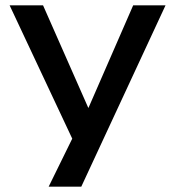

<svg xmlns="http://www.w3.org/2000/svg" viewBox="-20 -518 656 718"><path d="M162 180 272 -44V47L16 -498H141L310 -115H311L478 -498H599L284 180Z"/></svg>

Font: Nunito Sans 7pt SemiExpanded SemiBold
Style: Regular
Weight: 600
Width: 6
Designer: Vernon Adams
Foundry: Vernon Adams
Version: Version 3.101;gftools[0.9.27]